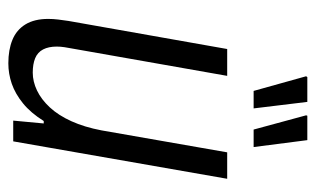

<svg xmlns="http://www.w3.org/2000/svg" viewBox="-172 -592 775 472"><g transform="rotate(90 216.0 -355.5)"><path d="M135 12Q102 12 77.5 2Q53 -8 39.5 -30Q26 -52 26 -86Q26 -98 27.5 -110.5Q29 -123 31 -136L100 -526H166L99 -146Q97 -136 95.5 -126Q94 -116 94 -107Q94 -87 101 -73.5Q108 -60 122.5 -54Q137 -48 158 -48Q180 -48 202 -58.5Q224 -69 243.5 -90Q263 -111 277.5 -143Q292 -175 300 -217L354 -526H419L327 0H276L283 -75H277Q257 -43 233.5 -24Q210 -5 185.5 3.5Q161 12 135 12ZM298 -591 263 -720 264 -723H324L341 -591ZM203 -591 167 -720 169 -723H230L246 -591Z"/></g></svg>

Font: Archivo Condensed Light
Style: Italic
Weight: 300
Width: 3
Italic angle: -10°
Designer: Hector Gatti
Foundry: Omnibus-Type
Version: Version 2.001